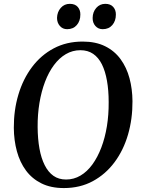

<svg xmlns="http://www.w3.org/2000/svg" viewBox="-20 -969 734 1000"><path d="M312.5 10.5Q245 10.5 196 -13.8Q147 -38 115.2 -81Q83.5 -124 68 -181Q52.5 -238 52 -303Q51.5 -395 75.8 -476.2Q100 -557.5 146.8 -619.8Q193.5 -682 260 -717.2Q326.5 -752.5 410.5 -752.5Q478.5 -752.5 527.5 -728.2Q576.5 -704 608 -660.8Q639.5 -617.5 654.5 -561.5Q669.5 -505.5 670 -442Q670.5 -350 646.8 -268.2Q623 -186.5 576.5 -124Q530 -61.5 463.5 -25.5Q397 10.5 312.5 10.5ZM324 -34Q364.5 -34 399.2 -54.5Q434 -75 461.2 -112.5Q488.5 -150 507.8 -200.8Q527 -251.5 536.8 -311.5Q546.5 -371.5 546 -437.5Q546 -498.5 537.2 -548.2Q528.5 -598 510.8 -633.8Q493 -669.5 465.2 -688.5Q437.5 -707.5 398.5 -707.5Q358 -707.5 323.2 -687.2Q288.5 -667 261 -630Q233.5 -593 214.5 -543Q195.5 -493 185.5 -433Q175.5 -373 176 -307Q176.5 -245.5 185.5 -195.2Q194.5 -145 212.8 -108.8Q231 -72.5 258.5 -53.2Q286 -34 324 -34ZM329.5 -817Q306.5 -817 291.8 -833.8Q277 -850.5 277 -876Q278 -907 296.5 -928Q315 -949 343.5 -949Q371 -949 385 -932.8Q399 -916.5 398.5 -893Q398.5 -860 380 -838.5Q361.5 -817 329.5 -817ZM515 -817Q491.5 -817 476.8 -833.8Q462 -850.5 462.5 -876Q463 -907 481.5 -928Q500 -949 528.5 -949Q555.5 -949 569.8 -932.8Q584 -916.5 583.5 -893Q583.5 -860 565 -838.5Q546.5 -817 515 -817Z"/></svg>

Font: Merriweather 60pt Medium
Style: Italic
Weight: 500
Italic angle: -7.8°
Version: Version 2.101